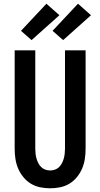

<svg xmlns="http://www.w3.org/2000/svg" viewBox="-20 -1006 540 1034"><path d="M250 8Q223 8 196 2.5Q169 -3 146 -17Q123 -31 105.5 -52.5Q88 -74 77.5 -99Q67 -124 63 -151Q59 -178 59 -205V-735H170V-205Q170 -192 171.5 -178.5Q173 -165 176.5 -152.5Q180 -140 186 -128Q192 -116 201.5 -106.5Q211 -97 224 -92.5Q237 -88 250 -88Q263 -88 276 -92.5Q289 -97 298.5 -106.5Q308 -116 314 -128Q320 -140 323.5 -152.5Q327 -165 328.5 -178.5Q330 -192 330 -205V-735H441V-205Q441 -178 437 -151Q433 -124 422.5 -99Q412 -74 394.5 -52.5Q377 -31 354 -17Q331 -3 304 2.5Q277 8 250 8ZM320 -790 263 -840 400 -986 470 -924ZM150 -790 93 -840 230 -986 300 -924Z"/></svg>

Font: Iosevka Term Curly
Style: Bold
Weight: 700
Designer: Belleve Invis
Foundry: Belleve Invis
Version: Version 32.3.0